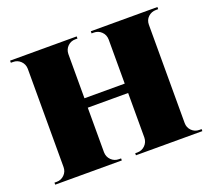

<svg xmlns="http://www.w3.org/2000/svg" viewBox="-106 -736 965 873"><g transform="rotate(-20 377.0 -300.0)"><path d="M733.9 -589.8H723.1Q701.2 -589.8 685.5 -575.2Q669.9 -560.5 669.9 -537.6V-62Q669.9 -40 685.1 -24.9Q700.2 -9.8 721.7 -9.8H732.9V0H411.6V-9.8H421.9Q443.8 -9.8 459.2 -24.9Q474.6 -40 475.1 -62.5V-278.3H279.8V-62.5Q280.3 -40 295.7 -24.9Q311 -9.8 333 -9.8H343.3V0H21V-9.8H32.2Q53.2 -9.8 68.6 -24.9Q84 -40 84 -62.5V-538.1Q83.5 -560.1 68.4 -575Q53.2 -589.8 32.2 -589.8H21V-600.1H343.3V-589.8H333Q311 -589.8 295.9 -575Q280.8 -560.1 280.3 -537.6V-323.7H475.1V-537.6Q474.6 -560.1 459.2 -575Q443.8 -589.8 421.9 -589.8H411.6V-600.1H733.9Z"/></g></svg>

Font: Cinzel Black
Style: Regular
Weight: 900
Designer: Natanael Gama
Version: Version 1.001;PS 001.001;hotconv 1.0.56;makeotf.lib2.0.21325